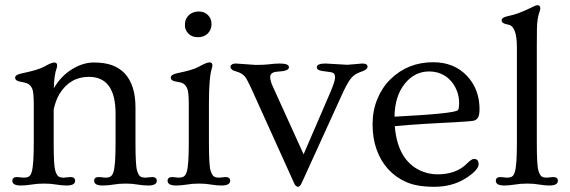

<svg xmlns="http://www.w3.org/2000/svg" viewBox="-20 -698 2166 730"><path d="M59.1 7.3Q26.9 7.3 26.9 -10.7Q26.9 -24.9 44.9 -24.9L70.8 -22.5Q82 -22.5 89.4 -26.6Q96.7 -30.8 100.6 -44.4Q108.4 -69.3 108.4 -154.8V-300.8Q108.4 -350.1 101.8 -362.5Q95.2 -375 85.9 -379.6Q76.7 -384.3 57.1 -387.5Q37.6 -390.6 37.6 -402.8Q37.6 -414.1 62.5 -418.9Q125.5 -432.1 146.5 -443.8Q175.3 -460.4 186.3 -460.4Q197.3 -460.4 197.3 -449.2Q197.3 -443.8 195.3 -438Q186 -414.6 184.6 -362.3Q212.4 -409.7 254.2 -435.1Q295.9 -460.4 336.7 -460.4Q377.4 -460.4 405.8 -450.2Q434.1 -439.9 454.1 -418.9Q495.1 -375 495.1 -289.6V-154.8Q495.1 -69.3 501 -50Q506.8 -30.8 514.2 -26.6Q521.5 -22.5 532.7 -22.5L558.1 -24.9Q576.2 -24.9 576.2 -10.7Q576.2 7.3 543.5 7.3Q524.4 7.3 503.2 3.7Q481.9 0 457.8 0Q433.6 0 411.6 3.7Q389.6 7.3 370.6 7.3Q337.9 7.3 337.9 -10.7Q337.9 -24.9 356 -24.9L381.3 -22.5Q392.6 -22.5 399.9 -26.6Q407.2 -30.8 411.6 -44.4Q419.4 -68.8 419.4 -154.8V-266.1Q419.4 -405.8 317.9 -405.8Q246.1 -405.8 206.1 -340.8Q191.9 -316.9 184.1 -282.2V-154.8Q184.1 -69.3 189.9 -50Q195.8 -30.8 203.1 -26.6Q210.4 -22.5 221.7 -22.5L247.6 -24.9Q265.6 -24.9 265.6 -10.7Q265.6 7.3 233.4 7.3Q214.8 7.3 194.1 3.7Q173.3 0 147.5 0Q121.6 0 99.9 3.7Q78.1 7.3 59.1 7.3Z M698.7 -641.1Q713.9 -654.3 735.6 -654.3Q757.3 -654.3 770.8 -640.6Q784.2 -627 784.2 -606.2Q784.2 -585.4 770.3 -571Q756.3 -556.6 732.7 -556.6Q709 -556.6 696 -570.6Q683.1 -584.5 683.1 -600.8Q683.1 -617.2 687.5 -626Q691.9 -634.8 698.7 -641.1ZM649.9 7.3Q617.2 7.3 617.2 -10.7Q617.2 -24.9 635.3 -24.9L659.7 -22.5Q670.9 -22.5 678.2 -26.6Q685.5 -30.8 689.9 -44.4Q697.8 -68.8 697.8 -154.8V-301.8Q697.8 -350.1 691.2 -363Q684.6 -376 676.3 -380.6Q668 -385.3 648.7 -387.9Q629.4 -390.6 629.4 -403.3Q629.4 -414.6 654.8 -419.9Q712.9 -431.6 734.9 -443.8Q765.1 -460.9 776.4 -460.9Q787.6 -460.9 787.6 -449.7Q787.6 -444.3 785.6 -438.5Q774.4 -404.8 774.4 -305.7V-154.8Q774.4 -68.8 780.5 -49.8Q786.6 -30.8 793.9 -26.6Q801.3 -22.5 812.5 -22.5L836.9 -24.9Q855 -24.9 855 -10.7Q855 7.3 822.3 7.3Q803.7 7.3 782.5 3.7Q761.2 0 736.8 0Q712.4 0 690.4 3.7Q668.5 7.3 649.9 7.3Z M1357.4 -456.5Q1377.4 -456.5 1377.4 -444.3Q1377.4 -434.1 1358.9 -427.5Q1340.3 -420.9 1331.3 -415.3Q1322.3 -409.7 1313.5 -398.9Q1298.8 -380.4 1274.9 -326.7L1127 -2Q1120.1 12.2 1113.8 12.2Q1104 12.2 1098.1 -2L934.1 -364.7Q919.4 -396 912.1 -405.8Q899.4 -420.9 877.9 -426.3Q856.4 -431.6 856.4 -444.8Q856.4 -449.2 861.6 -452.9Q866.7 -456.5 876.5 -456.5L952.1 -451.2Q982.9 -451.2 998.5 -453.1Q1025.9 -456.5 1043.5 -456.5Q1078.6 -456.5 1078.6 -442.4Q1078.6 -427.7 1037.6 -425.8Q1007.3 -424.3 1007.3 -405.8Q1007.3 -389.6 1018.1 -367.2L1134.3 -111.3L1235.4 -345.7Q1253.9 -389.2 1253.9 -402.8Q1253.9 -416.5 1247.1 -420.4Q1240.2 -424.3 1220.9 -426Q1201.7 -427.7 1193.1 -431.2Q1184.6 -434.6 1184.6 -442.4Q1184.6 -456.5 1217.8 -456.5L1300.8 -451.7Z M1464.4 -396.5Q1530.3 -461.4 1627 -461.4Q1707 -461.4 1756.3 -408.7Q1803.2 -357.9 1803.2 -283.2Q1803.2 -258.8 1796.6 -249.8Q1790 -240.7 1780.3 -239Q1770.5 -237.3 1753.4 -236.1Q1736.3 -234.9 1711.9 -233.4Q1687.5 -231.9 1657.5 -230.5Q1627.4 -229 1596.2 -227.1Q1524.4 -222.7 1481 -218.3Q1491.7 -86.9 1581.5 -47.9Q1610.8 -35.2 1644 -35.2Q1714.4 -35.2 1755.4 -76.2Q1772.9 -93.8 1782.2 -93.8Q1799.8 -93.8 1799.8 -72.8Q1799.8 -62 1785.2 -46.9Q1770.5 -31.7 1743.2 -15.6Q1694.8 12.2 1630.4 12.2Q1565.9 12.2 1525.1 -5.6Q1484.4 -23.4 1455.8 -54.9Q1427.2 -86.4 1411.9 -129.4Q1396.5 -172.4 1396.5 -224.9Q1396.5 -277.3 1414.6 -321.3Q1432.6 -365.2 1464.4 -396.5ZM1480 -254.4Q1709 -266.1 1721.2 -279.3Q1725.6 -284.2 1725.6 -308.1Q1725.6 -332 1716.3 -354.7Q1707 -377.4 1691.4 -393.6Q1659.2 -426.3 1611.3 -426.3Q1557.1 -426.3 1520 -380.9Q1481 -333.5 1480 -254.4Z M1897.5 7.3Q1865.2 7.3 1865.2 -10.7Q1865.2 -24.9 1883.3 -24.9L1907.7 -22.5Q1918.9 -22.5 1926.3 -26.6Q1933.6 -30.8 1937.5 -44.4Q1945.3 -69.3 1945.3 -154.8V-518.6Q1945.3 -599.6 1911.6 -604.5Q1887.2 -608.4 1887.2 -620.6Q1887.2 -631.8 1910.2 -636.5Q1933.1 -641.1 1951.7 -648.2Q1970.2 -655.3 1984.4 -661.9Q1998.5 -668.5 2008.5 -673.3Q2018.6 -678.2 2022.9 -678.2Q2034.2 -678.2 2034.2 -667Q2034.2 -661.6 2032.2 -655.8Q2022 -629.4 2021.5 -588.9Q2021 -548.3 2021 -522.5V-154.8Q2021 -69.3 2026.9 -50Q2032.7 -30.8 2040 -26.6Q2047.4 -22.5 2058.6 -22.5L2083 -24.9Q2101.1 -24.9 2101.1 -10.7Q2101.1 7.3 2068.8 7.3Q2050.3 7.3 2030.3 3.7Q2010.3 0 1984.4 0Q1958.5 0 1937.3 3.7Q1916 7.3 1897.5 7.3Z"/></svg>

Font: Ovo
Style: Regular
Weight: 400
Designer: Nicole Fally
Foundry: Sorkin Type Co.
Version: Version 1.001